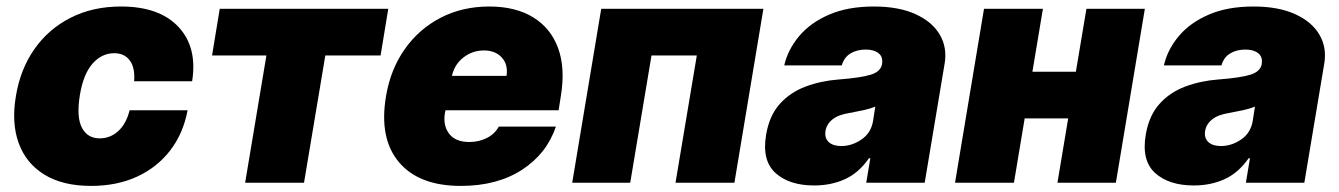

<svg xmlns="http://www.w3.org/2000/svg" viewBox="-20 -573 4199 602"><path d="M265.6 9.9Q176.8 9.9 119.3 -25.4Q61.8 -60.7 38.7 -124.1Q15.6 -187.5 29.8 -271.3Q43.3 -355.1 87.5 -418.5Q131.7 -481.9 201.2 -517.2Q270.6 -552.6 359.4 -552.6Q479.8 -552.6 539.6 -488.6Q599.4 -424.7 582.4 -318.2H400.6Q403.8 -360.8 386.9 -383.5Q370 -406.2 338.1 -406.2Q298.7 -406.2 269.7 -373Q240.8 -339.8 230.1 -272.7Q219.5 -205.6 236.9 -172.4Q254.3 -139.2 292.6 -139.2Q325.6 -139.2 350.7 -161.9Q375.7 -184.7 386.4 -227.3H568.2Q554.7 -154.8 513.8 -101.6Q473 -48.3 409.8 -19.2Q346.6 9.9 265.6 9.9Z M644.9 -399.1 669 -545.5H1197.4L1173.3 -399.1H1000L933.2 0H748.6L815.3 -399.1Z M1424.7 9.9Q1293.7 9.9 1230.8 -64.6Q1168 -139.2 1190.3 -271.3Q1204.5 -355.8 1249.1 -419Q1293.7 -482.2 1361.7 -517.4Q1429.7 -552.6 1514.2 -552.6Q1596.6 -552.6 1651.8 -518.6Q1707 -484.7 1729.9 -422.1Q1752.8 -359.4 1738.6 -272.7L1731.5 -227.3H1376.8L1375 -218.8Q1368.6 -179.3 1388.3 -153.6Q1408 -127.8 1451.7 -127.8Q1481.5 -127.8 1506.4 -140.3Q1531.2 -152.7 1544 -176.1H1723Q1694.2 -90.9 1616.5 -40.5Q1538.7 9.9 1424.7 9.9ZM1397 -335.2H1568.2Q1573.5 -370.4 1553.4 -392.6Q1533.4 -414.8 1497.2 -414.8Q1461.6 -414.8 1433.4 -393.1Q1405.2 -371.4 1397 -335.2Z M1774.1 0 1865.1 -545.5H2373.6L2282.7 0H2098L2164.8 -399.1H2022.7L1956 0Z M2532.7 8.5Q2454.9 8.5 2411.6 -30.5Q2368.3 -69.6 2382.1 -150.6Q2392 -210.2 2424.7 -246.8Q2457.4 -283.4 2505.7 -301.5Q2554 -319.6 2610.8 -323.9Q2680 -329.2 2710.8 -339Q2741.5 -348.7 2745.7 -372.2V-373.6Q2748.9 -394.9 2734.6 -406.2Q2720.2 -417.6 2694.6 -417.6Q2666.9 -417.6 2646.8 -405.5Q2626.8 -393.5 2619.3 -367.9H2438.9Q2450.3 -417.6 2485.6 -459.7Q2521 -501.8 2579.7 -527.2Q2638.5 -552.6 2720.2 -552.6Q2797.6 -552.6 2850.1 -528.8Q2902.7 -505 2926.5 -464.5Q2950.3 -424 2941.8 -373.6L2879.3 0H2696L2708.8 -76.7H2704.5Q2672.6 -30.9 2629.3 -11.2Q2585.9 8.5 2532.7 8.5ZM2617.9 -115.1Q2650.9 -115.1 2680.9 -135.5Q2710.9 -155.9 2717.3 -193.2L2724.4 -238.6Q2708.5 -232.2 2687.7 -227.6Q2666.9 -223 2643.5 -218.8Q2608.3 -213.4 2589.8 -198.3Q2571.4 -183.2 2568.2 -161.9Q2565 -139.6 2578.7 -127.3Q2592.3 -115.1 2617.9 -115.1Z M3250 -545.5 3217 -348H3353.3L3386.4 -545.5H3569.6L3478.7 0H3295.5L3329.2 -201.7H3192.8L3159.1 0H2974.4L3065.3 -545.5Z M3723 8.5Q3645.2 8.5 3601.9 -30.5Q3558.6 -69.6 3572.4 -150.6Q3582.4 -210.2 3615.1 -246.8Q3647.7 -283.4 3696 -301.5Q3744.3 -319.6 3801.1 -323.9Q3870.4 -329.2 3901.1 -339Q3931.8 -348.7 3936.1 -372.2V-373.6Q3939.3 -394.9 3924.9 -406.2Q3910.5 -417.6 3884.9 -417.6Q3857.2 -417.6 3837.2 -405.5Q3817.1 -393.5 3809.7 -367.9H3629.3Q3640.6 -417.6 3676 -459.7Q3711.3 -501.8 3770.1 -527.2Q3828.8 -552.6 3910.5 -552.6Q3987.9 -552.6 4040.5 -528.8Q4093 -505 4116.8 -464.5Q4140.6 -424 4132.1 -373.6L4069.6 0H3886.4L3899.1 -76.7H3894.9Q3862.9 -30.9 3819.6 -11.2Q3776.3 8.5 3723 8.5ZM3808.2 -115.1Q3841.3 -115.1 3871.3 -135.5Q3901.3 -155.9 3907.7 -193.2L3914.8 -238.6Q3898.8 -232.2 3878 -227.6Q3857.2 -223 3833.8 -218.8Q3798.7 -213.4 3780.2 -198.3Q3761.7 -183.2 3758.5 -161.9Q3755.3 -139.6 3769 -127.3Q3782.7 -115.1 3808.2 -115.1Z"/></svg>

Font: Inter UI Black
Style: Italic
Weight: 900
Italic angle: -9.39999°
Designer: Rasmus Andersson
Foundry: rsms
Version: 3.2;8d6f07862